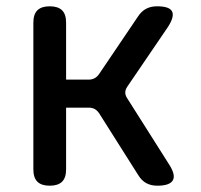

<svg xmlns="http://www.w3.org/2000/svg" viewBox="-20 -580 640 610"><path d="M138 10Q112 10 99 -2.5Q86 -15 86 -42V-508Q86 -535 99 -547.5Q112 -560 138 -560Q164 -560 177 -547.5Q190 -535 190 -508V-327H262Q272 -327 280.5 -331.5Q289 -336 295 -345L418 -527Q429 -544 444 -552Q459 -560 479 -560Q518 -560 526.5 -544Q535 -528 514 -495L384 -304Q378 -295 378 -286Q378 -277 384 -268L517 -58Q539 -24 529 -7Q519 10 480 10Q460 10 445 2Q430 -6 419 -24L295 -220Q289 -229 281 -233.5Q273 -238 262 -238H190V-42Q190 -15 177 -2.5Q164 10 138 10Z"/></svg>

Font: Maple Mono Normal NL Medium
Style: Regular
Weight: 500
Monospace: yes
Designer: subframe7536
Version: Version 7.000